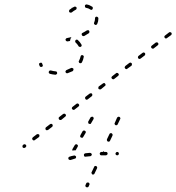

<svg xmlns="http://www.w3.org/2000/svg" viewBox="-20 -580 783 853"><path d="M203 -267Q202 -267 200 -266Q199 -265 198 -264Q197 -263 197 -262Q196 -259 197 -256Q199 -253 202 -252Q213 -249 226 -248Q229 -248 231 -250Q234 -252 234 -255Q234 -258 232 -261Q230 -263 227 -263Q216 -264 206 -267Q205 -267 203 -267ZM272 -265Q270 -263 271 -260Q272 -257 275 -255Q278 -254 281 -255Q292 -259 303 -264Q305 -266 306 -269Q307 -272 306 -275Q304 -277 301 -278Q298 -279 296 -278Q286 -273 276 -269Q273 -268 272 -265ZM165 -301Q162 -302 159 -301Q156 -300 154 -298Q153 -295 154 -292Q155 -289 156 -287Q157 -284 160 -283Q163 -282 166 -283Q169 -284 170 -287Q171 -290 169 -293Q169 -294 168 -296Q167 -299 165 -301ZM330 -305Q331 -302 333 -300Q336 -299 339 -299Q342 -300 344 -303Q350 -314 352 -327Q353 -330 351 -332Q349 -335 346 -335Q343 -336 341 -334Q338 -332 338 -329Q336 -320 331 -310Q329 -308 330 -305ZM333 -372Q336 -371 339 -372Q342 -374 343 -377Q343 -380 342 -382Q335 -394 326 -402Q324 -404 321 -404Q318 -404 316 -402Q314 -399 314 -396Q314 -393 316 -391Q323 -385 329 -375Q330 -372 333 -372ZM274 -398Q272 -400 271 -403Q271 -406 273 -408Q275 -411 278 -411Q285 -412 297 -415L298 -416Q295 -412 293 -407Q292 -403 291 -398Q285 -397 280 -396Q277 -396 274 -398ZM343 -430Q342 -427 344 -424Q345 -421 348 -420Q351 -419 354 -420Q365 -426 374 -432Q377 -434 377 -437Q378 -440 376 -443Q375 -445 372 -446Q369 -446 366 -445Q357 -439 347 -434Q344 -433 343 -430ZM398 -479Q397 -477 398 -474Q400 -471 402 -470Q405 -468 408 -470Q411 -471 412 -474Q417 -485 417 -496Q417 -498 417 -499Q417 -502 414 -504Q412 -506 409 -506Q406 -506 404 -504Q402 -501 402 -498Q402 -497 402 -496Q402 -488 398 -479ZM320 -541Q321 -544 320 -547Q319 -548 318 -549Q317 -550 316 -550Q314 -551 313 -551Q311 -551 310 -550Q305 -548 300 -545Q299 -545 298 -545Q298 -544 298 -543Q294 -540 289 -537Q287 -535 287 -532Q286 -529 288 -526Q289 -525 290 -525Q292 -524 293 -524Q295 -523 296 -524Q298 -524 299 -525Q307 -532 317 -537Q319 -538 320 -541ZM386 -536Q389 -537 391 -539Q392 -540 392 -542Q393 -543 392 -545Q392 -546 392 -548Q391 -549 390 -550Q378 -558 366 -560Q364 -561 363 -560Q361 -560 360 -559Q359 -558 358 -557Q357 -556 357 -554Q357 -551 358 -548Q360 -546 363 -545Q372 -544 381 -538Q383 -536 386 -536ZM80 69Q79 72 81 75Q82 76 83 77Q85 77 86 77Q88 78 89 77Q90 77 92 76L94 74Q96 72 97 69Q97 66 95 64Q94 62 93 62Q92 61 90 61Q89 61 87 61Q86 61 85 62L82 64Q80 66 80 69ZM124 33Q123 34 123 35Q123 37 123 38Q124 40 125 41Q126 43 130 44Q133 44 135 42L153 29Q155 27 155 24Q156 21 154 18Q152 16 149 16Q146 15 143 17L126 30Q125 31 124 33ZM182 -10Q181 -7 183 -4Q184 -3 186 -2Q187 -2 188 -1Q190 -1 191 -2Q193 -2 194 -3L211 -16Q214 -18 214 -21Q215 -24 213 -27Q211 -29 208 -30Q205 -30 202 -28L185 -15Q182 -13 182 -10ZM241 -58Q241 -57 241 -55Q240 -54 241 -52Q241 -51 242 -50Q244 -47 247 -47Q250 -46 253 -48L270 -62Q271 -63 272 -64Q273 -65 273 -67Q273 -68 273 -70Q272 -71 271 -72Q269 -75 266 -75Q263 -75 261 -74L243 -60Q242 -59 241 -58ZM299 -100Q299 -97 301 -95Q302 -94 303 -93Q304 -92 306 -92Q307 -92 309 -92Q310 -93 311 -93L329 -107Q331 -109 332 -112Q332 -115 330 -117Q329 -119 328 -119Q327 -120 325 -120Q324 -121 322 -120Q321 -120 320 -119L302 -105Q300 -103 299 -100ZM358 -146Q358 -143 359 -140Q360 -139 362 -138Q363 -137 364 -137Q366 -137 367 -137Q369 -138 370 -139L387 -152Q390 -154 390 -157Q391 -160 389 -163Q388 -164 387 -165Q385 -165 384 -166Q382 -166 381 -165Q379 -165 378 -164L361 -151Q358 -149 358 -146ZM417 -191Q416 -188 418 -185Q420 -183 423 -183Q426 -182 429 -184L446 -198Q449 -199 449 -203Q449 -206 447 -208Q446 -211 443 -211Q439 -211 437 -209L419 -196Q417 -194 417 -191ZM475 -236Q475 -233 477 -231Q479 -228 482 -228Q485 -227 487 -229L505 -243Q507 -245 508 -248Q508 -251 506 -253Q504 -256 501 -256Q498 -257 496 -255L478 -241Q476 -239 475 -236ZM535 -284Q534 -283 534 -282Q534 -280 534 -279Q535 -277 536 -276Q536 -275 538 -274Q539 -273 541 -273Q542 -273 543 -273Q545 -274 546 -275L564 -288Q566 -290 566 -293Q567 -296 565 -299Q563 -301 560 -302Q557 -302 554 -300L537 -287Q536 -286 535 -284ZM593 -327Q592 -324 594 -321Q596 -319 599 -318Q602 -318 605 -320L622 -333Q625 -335 625 -338Q626 -341 624 -344Q622 -346 619 -347Q616 -347 613 -345L596 -332Q593 -330 593 -327ZM651 -372Q651 -369 653 -367Q655 -364 658 -364Q661 -363 663 -365L681 -379Q683 -381 684 -384Q684 -387 682 -389Q680 -392 677 -392Q674 -392 672 -391L654 -377Q652 -375 651 -372ZM710 -417Q710 -414 712 -412Q714 -409 717 -409Q720 -409 722 -411L740 -424Q742 -426 743 -429Q743 -432 741 -435Q739 -437 736 -437Q733 -438 731 -436L713 -422Q711 -421 710 -417ZM359 245Q359 246 360 248Q360 249 361 250Q362 251 364 252Q365 252 367 252Q368 253 369 252Q371 252 372 251Q373 250 374 248L377 241Q378 240 378 238Q378 237 377 235Q377 234 376 233Q375 232 373 231Q372 231 370 231Q369 230 368 231Q366 231 365 232Q364 233 363 235L360 242Q359 243 359 245ZM387 190Q388 193 390 195Q393 196 396 195Q399 194 400 191L411 168Q412 167 412 165Q412 164 411 162Q411 161 410 160Q409 159 408 158Q406 158 405 157Q403 157 402 158Q400 158 399 159Q398 160 398 162L387 185Q385 188 387 190ZM315 124Q316 123 317 122Q318 121 318 119Q318 118 318 116Q317 113 314 112Q312 110 309 111Q297 113 289 116Q286 117 284 120Q283 123 284 126Q285 129 288 130Q290 131 293 131Q301 128 312 125Q314 125 315 124ZM386 111Q388 109 388 106Q387 103 385 101Q382 99 379 99Q369 100 359 101Q356 102 354 104Q352 107 353 110Q353 113 355 115Q358 117 361 116Q371 115 381 114Q384 114 386 111ZM431 110Q429 110 428 110Q426 109 425 108Q424 107 424 106Q423 105 423 103Q423 100 425 98Q427 95 430 95Q434 95 437 95Q438 93 440 92Q440 92 440 91Q440 92 440 92Q442 93 443 95Q447 95 451 95Q454 95 456 97Q458 99 458 102Q458 104 458 105Q457 106 456 107Q455 108 454 109Q452 110 451 110Q445 110 438 110V111Q438 110 438 110Q434 110 431 110ZM506 108Q508 106 508 103Q509 100 506 97Q504 95 501 95Q498 95 496 97Q494 99 493 102Q493 105 495 108Q498 110 501 110Q504 110 506 108ZM302 82 312 65Q314 62 317 61Q320 60 322 62Q324 63 325 64Q325 65 326 66Q326 68 326 69Q326 71 325 72L316 88Q315 88 315 88Q309 87 303 89Q303 89 302 89Q301 88 301 86Q301 84 302 82ZM455 41Q455 43 455 44Q456 46 457 47Q458 48 459 49Q462 50 465 49Q468 48 469 45L480 22Q480 21 480 19Q480 18 480 16Q479 15 478 14Q477 13 476 12Q473 11 470 12Q467 13 466 16L455 39Q455 40 455 41ZM336 27Q337 30 340 31Q341 32 343 32Q344 32 346 32Q347 32 348 31Q349 30 350 28L360 11Q362 8 361 5Q360 2 357 1Q356 0 355 0Q353 -1 352 0Q350 0 349 1Q348 2 347 3L337 21Q336 24 336 27ZM489 -32Q489 -30 489 -29Q490 -27 491 -26Q492 -25 493 -24Q496 -23 499 -24Q502 -25 503 -28L514 -51Q515 -52 515 -54Q515 -55 514 -57Q514 -58 513 -59Q512 -60 510 -61Q507 -62 505 -61Q502 -60 500 -57L490 -34Q489 -33 489 -32ZM372 -35Q372 -32 375 -30Q378 -29 381 -29Q384 -30 385 -33L395 -50Q397 -53 396 -56Q395 -59 393 -61Q390 -62 387 -61Q384 -61 382 -58L372 -40Q371 -38 372 -35Z"/></svg>

Font: FRB American Cursive Dashed Extralight
Style: Italic
Weight: 200
Italic angle: -25°
Version: Version 2.0;Modular Font Editor K font №1